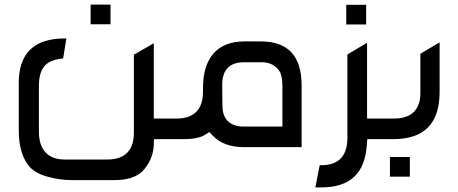

<svg xmlns="http://www.w3.org/2000/svg" viewBox="-20 -608 2001 839"><path d="M293 179H481C533 179 573 167 601 142C632 109 650 71 652 26L653 0H758V-90H652V-419L565 -369V-27C565 47 527 89 450 89H262C191 89 150 48 150 -33V-233C150 -280 162 -313 187 -331C204 -343 227 -350 256 -353L270 -440H263C129 -440 62 -375 62 -246V-39C62 34 79 88 112 124C129 141 154 155 187 164C223 174 258 179 293 179ZM376 -502H463V-588H376Z M1047 35H1298V-234C1298 -363 1239 -427 1120 -427H1047C928 -427 867 -352 867 -224V-206C867 -129 826 -90 753 -90H728V0H782C826 0 857 -7 876 -19L895 -31L910 -15C942 19 989 35 1047 35ZM951 -245C954 -306 986 -336 1047 -336H1126C1143 -336 1176 -331 1198 -302C1209 -287 1214 -265 1214 -234V-55H1042C989 -55 952 -85 952 -144V-149C952 -164 951 -196 951 -245Z M1384 114H1377L1358 211H1383C1511 211 1574 149 1583 26L1585 0H1662V-90H1584V-421L1498 -370V2C1495 77 1457 114 1384 114ZM1493 -501H1580V-587H1493Z M1702 -90H1632V0H1699C1834 0 1901 -69 1901 -206V-423L1817 -373V-201C1817 -130 1779 -90 1702 -90ZM1684 164H1771V78H1684Z"/></svg>

Font: All Genders v4 Light
Style: Regular
Weight: 300
Designer: Rassam Alawdi
Foundry: Rassam Art
Version: Version 3.100;FEAKit 1.0